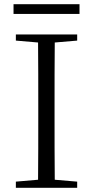

<svg xmlns="http://www.w3.org/2000/svg" viewBox="-20 -888 440 908"><path d="M44 -822H356V-868H44ZM55 -696 160 -687C161 -590 161 -490 161 -390V-335C161 -235 161 -136 160 -38L55 -29V0H345V-29L239 -38C238 -137 238 -235 238 -335V-390C238 -490 238 -590 239 -687L345 -696V-725H55Z"/></svg>

Font: Noto Serif HK Light
Style: Regular
Weight: 300
Designer: Ryoko NISHIZUKA 西塚涼子 (kana & ideographs); Frank Grießhammer (Latin, Greek & Cyrillic); Wenlong ZHANG 张文龙 (bopomofo); San
Foundry: Adobe
Version: Version 2.001;hotconv 1.1.0;makeotfexe 2.6.0